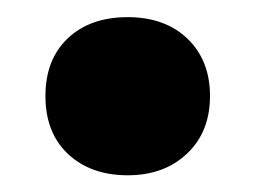

<svg xmlns="http://www.w3.org/2000/svg" viewBox="-20 -196 298 224"><path d="M129 8.5Q86 8.5 59.5 -16.2Q33 -41 33 -84Q33 -126.5 59 -151.2Q85 -176 129 -176Q172.5 -176 198.8 -150.8Q225 -125.5 225 -84Q225 -42 198.2 -16.8Q171.5 8.5 129 8.5Z"/></svg>

Font: Encode Sans Semi Condensed
Style: Bold
Weight: 700
Width: 4
Designer: Multiple Designers
Foundry: Impallari Type
Version: Version 3.000; ttfautohint (v1.8.3) -l 8 -r 50 -G 200 -x 14 